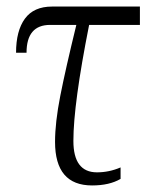

<svg xmlns="http://www.w3.org/2000/svg" viewBox="-20 -556 463 586"><path d="M148 -123Q148 -182 164 -263.5Q180 -345 213 -480H133Q61 -480 61 -395H29Q29 -462 56 -499Q83 -536 139 -536H407V-480H252Q204 -238 204 -126Q204 -30 276 -30Q313 -30 348 -45V-10Q314 10 261 10Q148 10 148 -123Z"/></svg>

Font: Noto Serif NarrowLight
Style: Regular
Weight: 300
Width: 4
Designer: Monotype Design Team
Foundry: Monotype Imaging Inc.
Version: Version 1.001